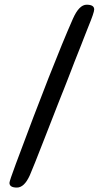

<svg xmlns="http://www.w3.org/2000/svg" viewBox="-20 -744 443 832"><path d="M388.2 -703.1Q388.2 -689.9 362.8 -628.4L342.8 -577.6Q334.5 -555.7 333 -552.2L302.2 -474.6L289.1 -440.4Q278.8 -414.1 269.3 -389.4Q259.8 -364.7 255.4 -354L248.5 -336.9Q245.1 -328.1 233.4 -298.8Q221.7 -269.5 172.4 -142.6Q123 -15.6 109.4 15.1Q85.4 68.8 53.2 68.8Q21 68.8 21 48.3Q21 40.5 48.8 -34.2Q209.5 -466.8 295.9 -662.6Q322.8 -723.6 355.5 -723.6Q388.2 -723.6 388.2 -703.1Z"/></svg>

Font: Averia Libre
Style: Regular
Weight: 400
Version: Version 1.002